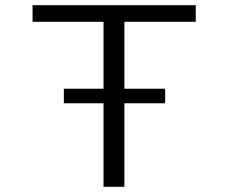

<svg xmlns="http://www.w3.org/2000/svg" viewBox="-20 -720 890 740"><path d="M226 -378H379V-636H105.5V-700H734.5V-636H459.5V-378H616.5V-322H459.5V0H379V-322H226Z"/></svg>

Font: League Mono Wide Light
Style: Regular
Weight: 300
Width: 8
Designer: Tyler Finck
Foundry: The League of Moveable Type / Tyler Finck
Version: Version 2.210